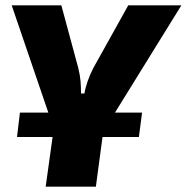

<svg xmlns="http://www.w3.org/2000/svg" viewBox="-20 -517 703 723"><path d="M663 -497H463L331 -260C315 -229 302 -192 298 -165H285C285 -195 284 -224 275 -260L211 -497H24L162 -93H55L44 -1H178L152 186H341L366 -1H503L515 -93H413Z"/></svg>

Font: Exo 2 Extra Bold
Style: Italic
Weight: 800
Italic angle: -8°
Designer: Natanael Gama
Version: Version 1.001;PS 001.001;hotconv 1.0.88;makeotf.lib2.5.64775